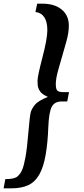

<svg xmlns="http://www.w3.org/2000/svg" viewBox="-85 -772 457 1042"><path d="M171.9 -607.4Q171.9 -698.7 107.4 -707L116.7 -752H145.5Q211.4 -752 250 -720Q288.6 -688 288.6 -632.8Q288.6 -595.2 275.4 -547.6Q262.2 -500 253.2 -469.7Q244.1 -439.5 231 -392.3Q217.8 -345.2 217.8 -316.4Q217.8 -287.6 226.6 -279.8Q235.4 -272 258.8 -272H289.6L279.8 -221.2H247.6Q212.4 -221.2 196.5 -193.6Q180.7 -166 177.2 -83Q174.3 0.5 162.8 67.6Q151.4 134.8 128.2 175.3Q105 215.8 68.4 232.9Q31.7 250 -22.5 250H-65.4L-56.2 200.2Q-5.9 200.2 10.7 184.8Q27.3 169.4 36.1 147.9Q44.9 126.5 53.5 79.6Q62 32.7 69.3 -56.6Q76.7 -146.5 82.5 -165Q88.4 -183.6 104.7 -203.9Q121.1 -224.1 174.8 -246.1Q144 -260.3 134.3 -273.7Q124.5 -287.1 121.6 -298.6Q118.7 -310.1 118.7 -334Q118.7 -358.4 145.3 -460.2Q171.9 -562 171.9 -607.4Z"/></svg>

Font: Lobster-Regular
Style: Regular
Weight: 400
Designer: Pablo Impallari
Foundry: Pablo Impallari
Version: Version 1.007; ttfautohint (v1.1) -l 8 -r 50 -G 50 -x 14 -D 